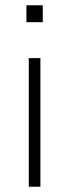

<svg xmlns="http://www.w3.org/2000/svg" viewBox="-20 -707 261 727"><path d="M80 -623V-687H142V-623ZM89 0V-487H133V0Z"/></svg>

Font: Nunito Sans 10pt SemiCondensed ExtraLight
Style: Regular
Weight: 250
Width: 4
Designer: Vernon Adams
Foundry: Vernon Adams
Version: Version 3.101;gftools[0.9.27]